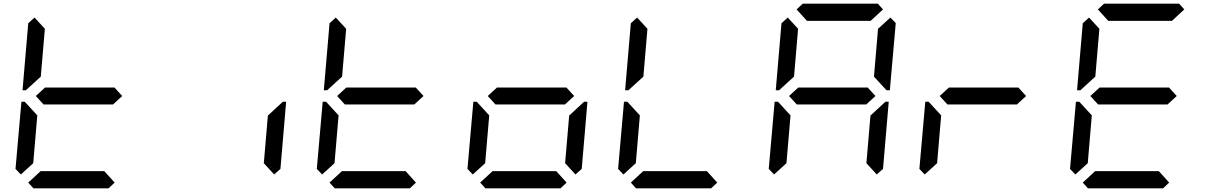

<svg xmlns="http://www.w3.org/2000/svg" viewBox="-20 -1020 6568 1040"><path d="M93 -75 64 -105 96 -469H114L126 -456L182 -395L160 -136ZM134 -544 120 -531H102L133 -894L167 -925L223 -864L201 -605ZM600 -546 642 -500 592 -454H216L174 -500L224 -546ZM601 -31 568 0H161L133 -31L200 -93H545Z M1498 -456 1512 -469H1530L1499 -105L1465 -75L1409 -136L1431 -394Z M1725 -75 1696 -105 1728 -469H1746L1758 -456L1814 -395L1792 -136ZM1766 -544 1752 -531H1734L1765 -894L1799 -925L1855 -864L1833 -605ZM2232 -546 2274 -500 2224 -454H1848L1806 -500L1856 -546ZM2233 -31 2200 0H1793L1765 -31L1832 -93H2177Z M2541 -75 2512 -105 2544 -469H2562L2574 -456L2630 -395L2608 -136ZM3048 -546 3090 -500 3040 -454H2664L2622 -500L2672 -546ZM3049 -31 3016 0H2609L2581 -31L2648 -93H2993ZM3130 -456 3144 -469H3162L3131 -105L3097 -75L3041 -136L3063 -394Z M3357 -75 3328 -105 3360 -469H3378L3390 -456L3446 -395L3424 -136ZM3398 -544 3384 -531H3366L3397 -894L3431 -925L3487 -864L3465 -605ZM3865 -31 3832 0H3425L3397 -31L3464 -93H3809Z M4173 -75 4144 -105 4176 -469H4194L4206 -456L4262 -395L4240 -136ZM4214 -544 4200 -531H4182L4213 -894L4247 -925L4303 -864L4281 -605ZM4295 -969 4328 -1000H4735L4763 -969L4696 -907H4351ZM4680 -546 4722 -500 4672 -454H4296L4254 -500L4304 -546ZM4803 -925 4832 -895 4800 -531H4782L4770 -544L4714 -605L4736 -864ZM4762 -456 4776 -469H4794L4763 -105L4729 -75L4673 -136L4695 -394Z M4989 -75 4960 -105 4992 -469H5010L5022 -456L5078 -395L5056 -136ZM5496 -546 5538 -500 5488 -454H5112L5070 -500L5120 -546Z M5805 -75 5776 -105 5808 -469H5826L5838 -456L5894 -395L5872 -136ZM5846 -544 5832 -531H5814L5845 -894L5879 -925L5935 -864L5913 -605ZM5927 -969 5960 -1000H6367L6395 -969L6328 -907H5983ZM6312 -546 6354 -500 6304 -454H5928L5886 -500L5936 -546ZM6313 -31 6280 0H5873L5845 -31L5912 -93H6257Z"/></svg>

Font: DSEG7 Classic Mini
Style: Italic
Weight: 400
Italic angle: -5°
Designer: Keshikan(Twitter:@keshinomi_88pro)
Version: Version 0.46